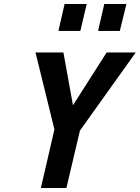

<svg xmlns="http://www.w3.org/2000/svg" viewBox="-20 -943 701 963"><path d="M383 -788C383 -788 415 -923 415 -923C415 -923 304 -923 304 -923C304 -923 273 -788 273 -788C273 -788 383 -788 383 -788ZM581 -788C581 -788 614 -923 614 -923C614 -923 503 -923 503 -923C503 -923 472 -788 472 -788C472 -788 581 -788 581 -788ZM515 -680C515 -680 346 -415 346 -415C346 -415 298 -680 298 -680C298 -680 158 -680 158 -680C158 -680 253 -294 253 -294C253 -294 185 0 185 0C185 0 313 0 313 0C313 0 381 -288 381 -288C381 -288 661 -680 661 -680C661 -680 515 -680 515 -680Z"/></svg>

Font: My Font
Style: Bold Italic
Weight: 500
Version: Version 0.001